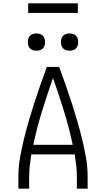

<svg xmlns="http://www.w3.org/2000/svg" viewBox="-20 -1139 640 1159"><path d="M91 0V-74Q91 -131 101 -187.5Q111 -244 124.5 -299.5Q138 -355 154 -410Q170 -465 187.5 -519Q205 -573 224 -627Q243 -681 263 -735H337Q357 -681 376 -627Q395 -573 412.5 -519Q430 -465 446 -410Q462 -355 475.5 -299.5Q489 -244 499 -187.5Q509 -131 509 -74V0H444V-74Q444 -107 440 -140.5Q436 -174 431 -207H169Q164 -174 160 -140.5Q156 -107 156 -74V0ZM419 -265Q397 -368 366 -468.5Q335 -569 300 -668Q265 -569 234 -468.5Q203 -368 181 -265ZM400 -833Q389 -833 379 -836Q369 -839 361.5 -846.5Q354 -854 351 -864Q348 -874 348 -885Q348 -896 351 -906Q354 -916 361.5 -923.5Q369 -931 379 -934Q389 -937 400 -937Q411 -937 421 -934Q431 -931 438.5 -923.5Q446 -916 449 -906Q452 -896 452 -885Q452 -874 449 -864Q446 -854 438.5 -846.5Q431 -839 421 -836Q411 -833 400 -833ZM200 -833Q189 -833 179 -836Q169 -839 161.5 -846.5Q154 -854 151 -864Q148 -874 148 -885Q148 -896 151 -906Q154 -916 161.5 -923.5Q169 -931 179 -934Q189 -937 200 -937Q211 -937 221 -934Q231 -931 238.5 -923.5Q246 -916 249 -906Q252 -896 252 -885Q252 -874 249 -864Q246 -854 238.5 -846.5Q231 -839 221 -836Q211 -833 200 -833ZM150 -1061V-1119H450V-1061Z"/></svg>

Font: Iosevka Curly Light Extended
Style: Regular
Weight: 300
Width: 7
Monospace: yes
Designer: Belleve Invis
Foundry: Belleve Invis
Version: Version 11.1.0; ttfautohint (v1.8.3)